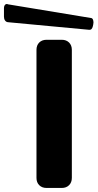

<svg xmlns="http://www.w3.org/2000/svg" viewBox="-150 -929 483 949"><path d="M-130.4 -888.2Q-130.4 -899.4 -125 -905.3Q-119.6 -911.1 -111.3 -908.2Q-110.8 -907.7 -110.8 -907.7L300.8 -839.8Q307.6 -838.9 310.5 -829.3Q313.5 -819.8 311 -809.1L309.1 -799.8Q306.6 -789.1 301.8 -784.9Q296.9 -780.8 290.5 -781.7L-110.8 -819.3Q-120.1 -820.3 -125.2 -827.9Q-130.4 -835.4 -130.4 -846.2ZM30.3 -49.8V-682.6Q30.3 -705.1 43.9 -718.8Q57.6 -732.4 80.1 -732.4H155.3Q177.7 -732.4 191.4 -718.8Q205.1 -705.1 205.1 -682.6V-49.8Q205.1 -27.3 191.4 -13.7Q177.7 0 155.3 0H80.1Q57.6 0 43.9 -13.7Q30.3 -27.3 30.3 -49.8Z"/></svg>

Font: Fz Anton Round
Style: Regular
Weight: 400
Designer: Vernon Adams
Foundry: Vernon Adams
Version: Version 2.0 Mod + VH boi FontZin